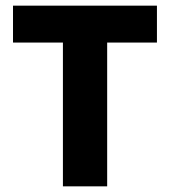

<svg xmlns="http://www.w3.org/2000/svg" viewBox="-20 -659 601 679"><path d="M359 0H202.5V-609H359ZM535 -508.5H26V-639H535Z"/></svg>

Font: Anek Malayalam
Style: Bold
Weight: 700
Version: Version 1.003